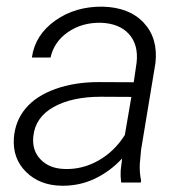

<svg xmlns="http://www.w3.org/2000/svg" viewBox="-20 -559 564 588"><path d="M351.1 0Q348.6 -18.6 349.6 -37.1L354 -73.7Q317.4 -34.2 270.3 -11.7Q223.1 10.7 168.5 9.8Q101.6 8.8 59.8 -32.5Q18.1 -73.7 22.5 -136.2Q26.4 -188.5 58.3 -226.8Q90.3 -265.1 149.4 -286.4Q208.5 -307.6 281.7 -307.6L389.6 -307.1L398.4 -367.7Q404.3 -421.9 375 -454.6Q345.7 -487.3 288.6 -489.3Q231 -490.2 188.2 -460.7Q145.5 -431.2 134.8 -382.8H77.6Q87.4 -452.1 148.9 -495.8Q210.4 -539.6 294.4 -538.6Q376 -536.6 420.2 -489.3Q464.4 -441.9 456.1 -366.2L412.1 -100.6L408.2 -58.1Q406.7 -31.7 412.1 -5.9L411.1 0ZM178.2 -41.5Q231.9 -39.6 281 -67.1Q330.1 -94.7 362.3 -145.5L382.3 -262.2L289.1 -262.7Q200.2 -262.7 144 -231.2Q87.9 -199.7 82 -141.1Q77.6 -98.1 104.7 -70.3Q131.8 -42.5 178.2 -41.5Z"/></svg>

Font: RobotoInd Light
Style: Italic
Weight: 300
Italic angle: -12°
Designer: Google
Version: Version 2.001151; 2014